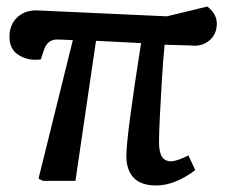

<svg xmlns="http://www.w3.org/2000/svg" viewBox="-20 -554 713 588"><path d="M458 14Q412 14 389.5 -9.5Q367 -33 367 -76Q367 -107 378.5 -194.5Q390 -282 412 -422Q378 -424 343.5 -425.5Q309 -427 274 -429L211 0H112L98 -7L203 -431Q184 -432 173 -432.5Q162 -433 155 -433Q127 -433 116 -405L105 -372Q68 -367 38.5 -384.5Q9 -402 9 -441Q9 -479 33.5 -501.5Q58 -524 97 -522L491 -504L615 -534Q644 -511 644 -482Q644 -451 624 -432.5Q604 -414 576 -414Q562 -415 537 -415.5Q512 -416 484 -417Q479 -364 475.5 -305Q472 -246 469.5 -196Q467 -146 467 -119Q467 -88 476 -74Q485 -60 504 -60Q513 -60 528.5 -65.5Q544 -71 557 -78L578 -33Q549 -11 518.5 1.5Q488 14 458 14Z"/></svg>

Font: Literata 12pt Medium
Style: Italic
Weight: 500
Italic angle: -2°
Designer: Latin by Veronika Burian and Jose Scaglione. Greek by Irene Vlachou. Cyrillic by Vera Evstafieva
Foundry: TypeTogether
Version: Version 3.002